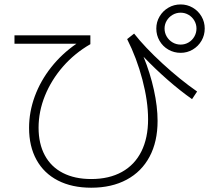

<svg xmlns="http://www.w3.org/2000/svg" viewBox="-20 -832 978 887"><path d="M114.3 -241.2Q114.3 -314.9 140.6 -386.7Q167 -458.5 216.3 -521Q265.6 -583.5 333 -629.9H46.9V-668.9H397.5V-627.9Q325.2 -586.4 271.2 -524.7Q217.3 -462.9 187.7 -389.9Q158.2 -316.9 158.2 -242.2Q158.2 -168 187 -114.5Q215.8 -61 270.5 -33Q325.2 -4.9 401.4 -4.9Q483.9 -4.9 543 -37.6Q602.1 -70.3 633.1 -132.3Q664.1 -194.3 664.1 -281.2Q664.1 -364.3 637.9 -463.9Q611.8 -563.5 567.4 -651.4L599.6 -676.8Q648.9 -613.8 730.5 -538.8Q812 -463.9 890.6 -409.2L867.2 -374Q813 -412.1 754.6 -463.1Q696.3 -514.2 643.1 -569.8Q673.8 -494.6 690.9 -417Q708 -339.4 708 -273.4Q708 -177.7 671.1 -108.4Q634.3 -39.1 565.2 -2Q496.1 35.2 401.4 35.2Q312.5 35.2 247.8 2Q183.1 -31.2 148.7 -93.5Q114.3 -155.8 114.3 -241.2ZM702.1 -700.2Q702.1 -730.5 717.3 -756.1Q732.4 -781.7 758.1 -796.6Q783.7 -811.5 814.5 -811.5Q844.7 -811.5 870.4 -796.6Q896 -781.7 910.9 -756.1Q925.8 -730.5 925.8 -700.2Q925.8 -669.4 910.9 -643.8Q896 -618.2 870.4 -603Q844.7 -587.9 814.5 -587.9Q783.7 -587.9 757.8 -602.8Q731.9 -617.7 717 -643.6Q702.1 -669.4 702.1 -700.2ZM887.7 -700.2Q887.7 -719.7 877.9 -736.6Q868.2 -753.4 851.3 -763.4Q834.5 -773.4 814.5 -773.4Q794.4 -773.4 777.3 -763.4Q760.3 -753.4 750.2 -736.6Q740.2 -719.7 740.2 -700.2Q740.2 -680.2 750.2 -663.1Q760.3 -646 777.3 -636Q794.4 -626 814.5 -626Q834.5 -626 851.3 -636Q868.2 -646 877.9 -663.1Q887.7 -680.2 887.7 -700.2Z"/></svg>

Font: Pretendard JP ExtraLight
Style: Regular
Weight: 200
Designer: Base glyphs from Inter by Rasmus Andersson; Hangeul glyphs from Noto Sans CJK(Source Han Sans) by Jang Soo-young and Kan
Foundry: Kil Hyung-jin
Version: Version 1.309